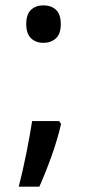

<svg xmlns="http://www.w3.org/2000/svg" viewBox="-20 -554 326 717"><path d="M78 -464Q78 -501 96 -517.5Q114 -534 142 -534Q171 -534 189 -517.5Q207 -501 207 -464Q207 -427 188.5 -410.5Q170 -394 142 -394Q114 -394 96 -411Q78 -428 78 -464ZM201 -102 208 -91Q195 -34 173 27.5Q151 89 127 143H50Q65 85 78.5 17.5Q92 -50 100 -102Z"/></svg>

Font: Noto Sans Sinhala SemiCondensed Medium
Style: Regular
Weight: 500
Width: 4
Designer: Jelle Bosma - Monotype Design Team
Foundry: Monotype Imaging Inc.
Version: Version 2.006; ttfautohint (v1.8.4.7-5d5b)